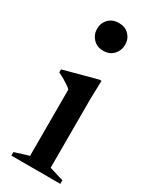

<svg xmlns="http://www.w3.org/2000/svg" viewBox="-188 -770 659 819"><g transform="rotate(30 141.0 -360.0)"><path d="M140.5 -583Q109 -583 90 -603.2Q71 -623.5 71 -652Q71 -680.5 90 -700Q109 -719.5 140.5 -719.5Q171.5 -719.5 190.2 -700Q209 -680.5 209 -652Q209 -623.5 190.2 -603.2Q171.5 -583 140.5 -583ZM198.5 -468.5 196 -376.5V-39L266 -17.5V0H25V-17.5L94.5 -39V-365Q89 -371.5 78 -379Q67 -386.5 53.2 -394.5Q39.5 -402.5 24.5 -409.5V-424.5L188.5 -468.5Z"/></g></svg>

Font: Newsreader 36pt Medium
Style: Regular
Weight: 500
Designer: Hugues Gentile
Foundry: Production Type
Version: Version 1.003